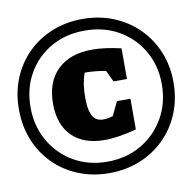

<svg xmlns="http://www.w3.org/2000/svg" viewBox="-90 -752 845 844"><g transform="rotate(-10 333.0 -330.0)"><path d="M332 14Q258 14 195 -11.5Q132 -37 85.5 -83.5Q39 -130 13.5 -193Q-12 -256 -12 -331Q-12 -405 13.5 -467.5Q39 -530 85.5 -576.5Q132 -623 195 -648.5Q258 -674 332 -674Q406 -674 469 -648.5Q532 -623 579 -576.5Q626 -530 652 -467.5Q678 -405 678 -331Q678 -256 652 -193Q626 -130 579 -83.5Q532 -37 469 -11.5Q406 14 332 14ZM332 -37Q417 -37 483 -75.5Q549 -114 587.5 -180.5Q626 -247 626 -331Q626 -415 587.5 -481Q549 -547 483 -584.5Q417 -622 332 -622Q248 -622 182 -584.5Q116 -547 78 -481Q40 -415 40 -331Q40 -247 78 -180.5Q116 -114 182 -75.5Q248 -37 332 -37ZM336 -133Q243 -133 191.5 -184.5Q140 -236 140 -329Q140 -426 195.5 -480Q251 -534 351 -534Q406 -534 479 -517V-380H419L395 -431Q373 -435 350 -437.5Q327 -440 301 -440Q284 -396 284 -332Q284 -261 307.5 -237Q331 -213 389 -230L419 -292H479V-155Q438 -144 402 -138.5Q366 -133 336 -133Z"/></g></svg>

Font: Piazzolla Black
Style: Regular
Weight: 900
Designer: Juan Pablo del Peral
Foundry: Huerta Tipografica
Version: Version 1.330